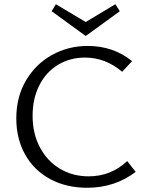

<svg xmlns="http://www.w3.org/2000/svg" viewBox="-20 -881 699 907"><path d="M57 -322Q57 -423 102.5 -500.5Q148 -578 225 -621Q302 -664 394 -664Q516 -664 604 -592L557 -542Q478 -609 382 -609Q310 -609 253.5 -574.5Q197 -540 165.5 -477.5Q134 -415 134 -334Q134 -250 168.5 -185Q203 -120 263 -84Q323 -48 399 -48Q504 -48 581 -120L621 -69Q522 6 392 6Q293 6 217 -35Q141 -76 99 -150.5Q57 -225 57 -322ZM546 -828 385 -711 224 -828 244 -861 385 -777 525 -861Z"/></svg>

Font: Ysabeau
Style: Regular
Weight: 400
Designer: Christian Thalmann (Catharsis Fonts)
Version: Version 0.003